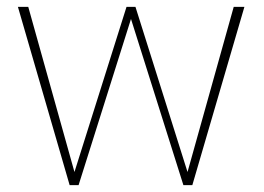

<svg xmlns="http://www.w3.org/2000/svg" viewBox="-20 -537 766 557"><path d="M524 -38 658 -517H689L538 0H512L360 -482L208 0H182L32 -517H62L196 -38L347 -517H373Z"/></svg>

Font: FreesentationVF
Style: Regular
Weight: 400
Designer: glyphs from Roboto by Christian Robertson / Hangul glyphs from Noto Sans CJK(Source Han Sans) by Jang Soo-young and Kang
Foundry: PT&
Version: Version 2.001;Glyphs 3.3.1 (3343)